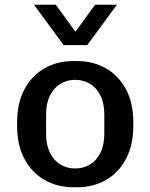

<svg xmlns="http://www.w3.org/2000/svg" viewBox="-20 -778 633 808"><path d="M289 10Q221 10 167 -21Q113 -52 82.5 -110Q52 -168 52 -247V-264Q52 -344 82.5 -401.5Q113 -459 166.5 -490Q220 -521 288 -521H304Q373 -521 426.5 -490Q480 -459 510.5 -401.5Q541 -344 541 -264V-247Q541 -168 510.5 -110Q480 -52 426.5 -21Q373 10 305 10ZM296 -69Q331 -69 358.5 -85.5Q386 -102 402.5 -135Q419 -168 419 -215V-296Q419 -344 402.5 -376.5Q386 -409 358.5 -425.5Q331 -442 296 -442Q262 -442 234.5 -425.5Q207 -409 190.5 -376.5Q174 -344 174 -296V-215Q174 -168 190.5 -135Q207 -102 234.5 -85.5Q262 -69 296 -69ZM472 -758 347 -588H248L123 -758H215L329 -601H266L380 -758Z"/></svg>

Font: Chivo Medium Medium
Style: Regular
Weight: 500
Version: Version 2.002